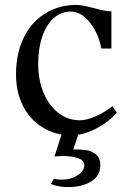

<svg xmlns="http://www.w3.org/2000/svg" viewBox="-20 -536 529 779"><path d="M45 -234Q45 -316 74 -378.5Q103 -441 156.5 -477Q210 -513 280 -516Q297 -517 315.5 -513.5Q334 -510 362 -503Q407 -490 432 -490V-339H391Q381 -398 345.5 -443.5Q310 -489 267 -489Q228 -489 198 -462.5Q168 -436 151.5 -387.5Q135 -339 135 -277Q135 -211 157 -159Q179 -107 217.5 -77.5Q256 -48 304 -48Q331 -48 368 -64Q405 -80 436 -105L454 -79Q419 -39 367.5 -13Q316 13 270 13Q205 13 153.5 -18.5Q102 -50 73.5 -106Q45 -162 45 -234ZM234 222Q221 221 208.5 217.5Q196 214 186 210L199 189Q212 193 231 193Q267 193 294.5 175.5Q322 158 322 134Q322 114 296 105.5Q270 97 235 97Q219 97 201 99L240 -22H308L272 87L267 70Q270 70 273 70Q306 70 329 73Q352 76 369.5 90.5Q387 105 387 134Q387 178 349.5 200.5Q312 223 259 223Q242 223 234 222Z"/></svg>

Font: Wittgenstein
Style: Regular
Weight: 400
Designer: Jörg Drees
Foundry: Jörg Drees
Version: Version 1.003;Glyphs 3.1.2 (3151)